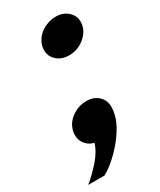

<svg xmlns="http://www.w3.org/2000/svg" viewBox="-172 -545 620 743"><g transform="rotate(-30 138.5 -173.5)"><path d="M107 -410Q110 -426 119 -440Q128 -454 142 -464.5Q156 -475 173.5 -481Q191 -487 209 -487Q245 -487 266.5 -464.5Q288 -442 283 -410Q277 -377 247.5 -354Q218 -331 181 -331Q144 -331 122.5 -354Q101 -377 107 -410ZM46 -66Q52 -100 82 -122.5Q112 -145 149 -145Q185 -145 206.5 -121Q228 -97 220 -55Q216 -28 200.5 0.5Q185 29 163 55.5Q141 82 115.5 104.5Q90 127 66 140H-7Q25 114 55 80Q85 46 96 11Q70 5 55.5 -16.5Q41 -38 46 -66Z"/></g></svg>

Font: LT Museum
Style: Bold Italic
Weight: 700
Designer: Daniel Lyons
Foundry: LyonsType
Version: Version 1.011